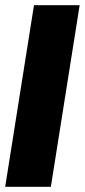

<svg xmlns="http://www.w3.org/2000/svg" viewBox="-37 -720 327 740"><path d="M-17 0 94 -700H270L159 0Z"/></svg>

Font: Georama Condensed Black
Style: Italic
Weight: 900
Width: 3
Italic angle: -9°
Designer: Jean-Baptiste Levee
Foundry: Production Type
Version: Version 1.000